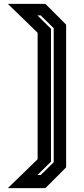

<svg xmlns="http://www.w3.org/2000/svg" viewBox="-20 -770 432 990"><path d="M214 200H20.5L174 51V-601L20.5 -750H214L321 -643V93ZM190 132.5 257 66.5V-624.5L190 -690.5H173L243 -621.5V63.5L173 132.5Z"/></svg>

Font: Tourney Thin
Style: Bold
Weight: 700
Version: Version 1.015